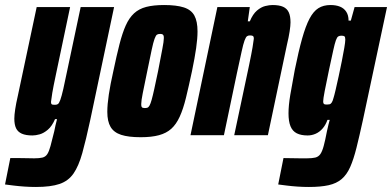

<svg xmlns="http://www.w3.org/2000/svg" viewBox="-57 -538 1560 764"><path d="M86 206Q64 206 41.5 204.5Q19 203 -1.5 200.5Q-22 198 -37 196L-16 91Q0 91 17.5 91Q35 91 51.5 91.5Q68 92 79 92Q100 92 112 89Q124 86 131 75.5Q138 65 144 43Q150 21 159 -16Q161 -28 164 -40Q167 -52 170 -64H162Q150 -36 133.5 -22Q117 -8 101 -3.5Q85 1 72 1Q46 1 30 -6Q14 -13 7 -27.5Q0 -42 0 -66Q0 -80 3.5 -103.5Q7 -127 14 -157L89 -510H222L165 -239Q155 -192 151 -168Q147 -144 146 -133Q146 -127 147.5 -124.5Q149 -122 153 -121.5Q157 -121 162 -121Q169 -121 173.5 -124Q178 -127 183 -140.5Q188 -154 195 -184.5Q202 -215 213 -269L264 -510H397L302 -60Q285 19 270.5 71Q256 123 235.5 152.5Q215 182 180 194Q145 206 86 206Z M503 8Q454 8 425 -1.5Q396 -11 383 -33Q370 -55 370 -93Q370 -122 376 -162Q382 -202 394 -255Q407 -317 418.5 -362Q430 -407 443.5 -437Q457 -467 476.5 -485Q496 -503 525 -510.5Q554 -518 596 -518Q645 -518 674.5 -508.5Q704 -499 716.5 -476Q729 -453 729 -413Q729 -385 723.5 -346.5Q718 -308 707 -255Q694 -194 683 -149Q672 -104 658 -73.5Q644 -43 624.5 -25.5Q605 -8 575.5 0Q546 8 503 8ZM519 -108Q525 -108 529.5 -109.5Q534 -111 538 -118Q542 -125 546.5 -141Q551 -157 557 -184.5Q563 -212 572 -255Q583 -313 589 -343.5Q595 -374 595 -387Q595 -395 593 -398Q591 -401 588 -402Q585 -403 580 -403Q572 -403 567.5 -400Q563 -397 558 -383.5Q553 -370 546.5 -339.5Q540 -309 529 -255Q517 -197 511 -167Q505 -137 505 -124Q505 -116 506.5 -113Q508 -110 511.5 -109Q515 -108 519 -108Z M701 0 808 -510H937L929 -453H937Q949 -482 965.5 -496Q982 -510 998.5 -514Q1015 -518 1027 -518Q1054 -518 1069.5 -511Q1085 -504 1092 -489Q1099 -474 1099 -449Q1099 -436 1095.5 -413Q1092 -390 1085 -361L1009 0H875L934 -278Q944 -326 948 -350Q952 -374 953 -384Q953 -390 951.5 -392.5Q950 -395 946.5 -396Q943 -397 937 -397Q930 -397 925.5 -393.5Q921 -390 916 -376.5Q911 -363 904.5 -333Q898 -303 886 -248L834 0Z M1172 206Q1150 206 1127.5 204.5Q1105 203 1085 200.5Q1065 198 1050 196L1071 91Q1087 91 1104 91.5Q1121 92 1137 92Q1153 92 1164 92Q1185 92 1197.5 89Q1210 86 1217.5 75.5Q1225 65 1231 43Q1237 21 1244 -16Q1247 -30 1250 -42Q1253 -54 1255 -61H1246Q1239 -41 1227 -27Q1215 -13 1199.5 -6Q1184 1 1167 1Q1141 1 1124 -7.5Q1107 -16 1099 -35.5Q1091 -55 1091 -87Q1091 -118 1098 -160Q1105 -202 1116 -260Q1131 -334 1145 -384Q1159 -434 1174.5 -463.5Q1190 -493 1210 -505.5Q1230 -518 1258 -518Q1280 -518 1296 -511.5Q1312 -505 1321 -491Q1330 -477 1330 -456H1339L1354 -510H1483L1387 -60Q1373 4 1361.5 50Q1350 96 1336.5 126.5Q1323 157 1302.5 174.5Q1282 192 1250.5 199Q1219 206 1172 206ZM1244 -122Q1250 -122 1254.5 -123Q1259 -124 1263 -130Q1267 -136 1270 -148Q1273 -157 1278.5 -180.5Q1284 -204 1290.5 -234Q1297 -264 1303 -294Q1309 -324 1313 -347.5Q1317 -371 1317 -380Q1317 -391 1313.5 -393.5Q1310 -396 1301 -396Q1294 -396 1289 -393Q1284 -390 1279.5 -377.5Q1275 -365 1269 -337.5Q1263 -310 1252 -259Q1241 -207 1235 -175.5Q1229 -144 1229 -135Q1229 -128 1231 -125.5Q1233 -123 1236.5 -122.5Q1240 -122 1244 -122Z"/></svg>

Font: Saira ExtraCondensed Black
Style: Italic
Weight: 900
Width: 2
Italic angle: -12°
Designer: Hector Gatti with collaboration of the Omnibus-Type team
Foundry: Omnibus-Type
Version: Version 1.101